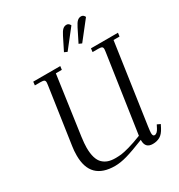

<svg xmlns="http://www.w3.org/2000/svg" viewBox="-209 -1047 1117 1196"><g transform="rotate(-30 349.5 -449.0)"><path d="M86.9 -676.8 89.8 -702.1H284.2L280.8 -676.8H237.8L178.2 -254.9Q171.9 -208 171.9 -179.2Q171.9 -137.7 180.7 -108.6Q189.5 -79.6 206.5 -63.5Q223.6 -47.4 245.1 -40.3Q266.6 -33.2 294.9 -33.2Q318.4 -33.2 337.9 -35.4Q357.4 -37.6 397.9 -48.8Q438.5 -60.1 491.2 -81.1L573.2 -637.2Q575.2 -650.9 575.2 -655.8Q575.2 -668.5 568.4 -672.6Q561.5 -676.8 543 -676.8H502L504.9 -702.1H699.2L695.8 -676.8H652.8L569.8 -104Q564.9 -68.8 564.9 -58.1Q564.9 -35.2 578.1 -35.2Q596.7 -35.2 611.8 -64.9L623 -86.9L646 -76.2L634.8 -54.2Q616.7 -19 594 -6.1Q571.3 6.8 542 6.8Q488.8 6.8 488.8 -47.9V-53.2Q405.8 -20 357.4 -6.1Q309.1 7.8 270 7.8Q94.2 7.8 94.2 -168Q94.2 -203.1 99.1 -232.9L158.2 -637.2Q160.2 -650.9 160.2 -655.8Q160.2 -668.5 153.3 -672.6Q146.5 -676.8 127.9 -676.8ZM347.2 -765.1 393.1 -856.9Q406.7 -884.3 418.5 -895Q430.2 -905.8 445.8 -905.8Q462.4 -905.8 471.2 -887.2L368.2 -755.9ZM452.1 -765.1 498 -856.9Q511.7 -884.3 523.4 -895Q535.2 -905.8 550.8 -905.8Q567.4 -905.8 576.2 -887.2L473.1 -755.9Z"/></g></svg>

Font: Dihjauti
Style: Italic
Weight: 400
Italic angle: -9°
Designer: T. Christopher White
Version: Version 3.0.0